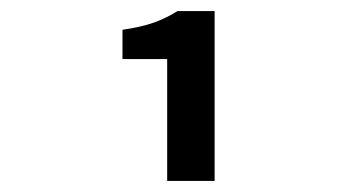

<svg xmlns="http://www.w3.org/2000/svg" viewBox="-20 -768 639 348"><path d="M283 -440H369V-748H302C272 -730 249 -721 202 -714V-661H283Z"/></svg>

Font: Source Code Pro Semibold
Style: Regular
Weight: 600
Monospace: yes
Designer: Paul D. Hunt
Foundry: Adobe Systems Incorporated
Version: Version 1.017;PS 1.000;hotconv 1.0.70;makeotf.lib2.5.5900